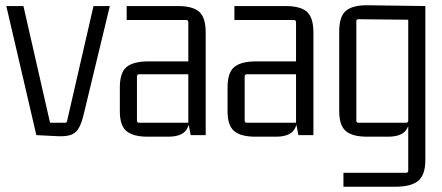

<svg xmlns="http://www.w3.org/2000/svg" viewBox="-20 -513 1680 729"><path d="M300 -88Q292 -52 281.5 -31Q271 -10 252 -2Q233 6 196 4L118 0L4 -490H69L170 -47H227Q231 -47 232.5 -48.5Q234 -50 235 -55L335 -490H397Z M618 6H541Q486 6 460.5 -15Q435 -36 435 -91V-181Q435 -238 461 -259Q487 -280 545 -280H704V-231H508Q500 -231 500 -222V-55Q500 -47 508 -47H695V-428Q695 -437 687 -437H461V-490H650Q709 -491 735 -469.5Q761 -448 761 -389V0H704L695 -47L702 -81Q702 -35 683 -14.5Q664 6 618 6Z M1027 6H950Q895 6 869.5 -15Q844 -36 844 -91V-181Q844 -238 870 -259Q896 -280 954 -280H1113V-231H917Q909 -231 909 -222V-55Q909 -47 917 -47H1104V-428Q1104 -437 1096 -437H870V-490H1059Q1118 -491 1144 -469.5Q1170 -448 1170 -389V0H1113L1104 -47L1111 -81Q1111 -35 1092 -14.5Q1073 6 1027 6Z M1530 -55V-447L1539 -438L1341 -440Q1333 -440 1333 -432V-55Q1333 -47 1341 -47H1522Q1530 -47 1530 -55ZM1522 143Q1530 143 1530 134V-47L1537 -81Q1537 -35 1518 -14.5Q1499 6 1453 6H1374Q1319 6 1293.5 -15Q1268 -36 1268 -91V-394Q1268 -451 1294 -472.5Q1320 -494 1378 -493L1595 -490V94Q1595 151 1568 173.5Q1541 196 1481 196H1284V143Z"/></svg>

Font: Gemunu Libre ExtraLight Light
Style: Regular
Weight: 300
Version: Version 1.100